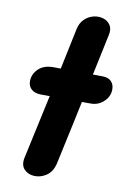

<svg xmlns="http://www.w3.org/2000/svg" viewBox="-82 -767 554 819"><g transform="rotate(10 194.5 -357.0)"><path d="M309 -345Q342 -345 365.5 -367.5Q389 -390 389 -420Q389 -442 376 -455Q363 -468 339 -468L125 -470Q83 -470 60 -447Q37 -424 37 -394Q37 -372 52 -359Q67 -346 93 -346L309 -345ZM211 -67Q218 -100 228.5 -148Q239 -196 250.5 -250Q262 -304 273 -356.5Q284 -409 293 -452Q317 -566 334 -646Q340 -673 329 -689.5Q318 -706 298.5 -712Q279 -718 257 -713Q235 -708 217.5 -691.5Q200 -675 194 -646L132 -350Q113 -260 71 -69Q64 -36 81 -18Q98 0 125.5 1Q153 2 177.5 -14.5Q202 -31 211 -67Z"/></g></svg>

Font: Balsamiq Sans
Style: Bold Italic
Weight: 700
Italic angle: -12°
Designer: Michael Angeles
Foundry: Balsamiq SRL
Version: Version 1.020; ttfautohint (v1.8.4.7-5d5b);gftools[0.9.26]